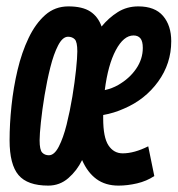

<svg xmlns="http://www.w3.org/2000/svg" viewBox="-20 -571 556 601"><path d="M131 10Q66 10 38 -23Q10 -56 10 -132Q10 -183 16 -240Q22 -297 35 -352Q48 -407 69.5 -452Q91 -497 121.5 -524Q152 -551 194 -551Q238 -551 262.5 -535Q287 -519 298 -488Q320 -515 348.5 -533Q377 -551 413 -551Q465 -551 490.5 -521Q516 -491 516 -442Q516 -372 475 -315.5Q434 -259 368 -231Q337 -217 303 -211Q303 -206 303 -200Q303 -141 319.5 -116Q336 -91 364 -91Q400 -91 444 -113L463 -20Q439 -4 409 3Q379 10 351 10Q310 10 282 -10.5Q254 -31 237 -70Q221 -37 194 -13.5Q167 10 131 10ZM398 -460Q367 -460 342.5 -414Q318 -368 308 -289Q331 -294 350 -305Q385 -325 406 -355.5Q427 -386 427 -421Q427 -442 419.5 -451Q412 -460 398 -460ZM133 -85Q150 -85 164 -112Q178 -139 188.5 -181Q199 -223 206.5 -268.5Q214 -314 218 -352.5Q222 -391 222 -410Q222 -440 214 -448Q206 -456 193 -456Q176 -456 162 -429Q148 -402 137.5 -360Q127 -318 119.5 -272.5Q112 -227 108 -188.5Q104 -150 104 -132Q104 -102 112 -93.5Q120 -85 133 -85Z"/></svg>

Font: Georama Extra Condensed SemiBold
Style: Italic
Weight: 600
Width: 2
Italic angle: -9°
Designer: Jean-Baptiste Levee
Foundry: Production Type
Version: Version 1.000